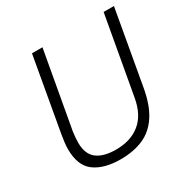

<svg xmlns="http://www.w3.org/2000/svg" viewBox="-158 -829 967 984"><g transform="rotate(-30 325.0 -337.0)"><path d="M282 12Q184 12 128 -29Q72 -70 72 -168Q72 -185 74.5 -207Q77 -229 81 -251L158 -686H220L139 -234Q137 -219 135.5 -201.5Q134 -184 134 -171Q134 -103 173 -73Q212 -43 285 -43Q373 -43 428.5 -88.5Q484 -134 500 -227L582 -686H643L565 -246Q548 -151 510 -94Q472 -37 414.5 -12.5Q357 12 282 12Z"/></g></svg>

Font: Archivo SemiCondensed ExtraLight
Style: Italic
Weight: 250
Width: 4
Italic angle: -10°
Designer: Hector Gatti
Foundry: Omnibus-Type
Version: Version 2.001